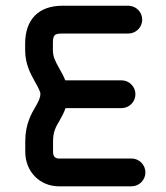

<svg xmlns="http://www.w3.org/2000/svg" viewBox="-20 -655 585 675"><path d="M442.4 -97.7H187.5C173.8 -97.7 166.5 -105 166.5 -121.6V-158.7C166.5 -191.4 175.8 -208.5 190.4 -232.9C198.7 -247.1 205.6 -261.2 210.4 -274.9H407.2C434.1 -274.9 456.1 -296.9 456.1 -323.7C456.1 -350.6 434.1 -372.6 407.2 -372.6H209.5C203.6 -387.2 195.8 -401.9 187 -417C174.3 -439.9 166 -455.6 166 -478.5V-501.5C166 -531.7 170.4 -537.1 199.2 -537.1H431.2C458 -537.1 480 -559.1 480 -585.9C480 -612.8 458 -634.8 431.2 -634.8H199.2C115.7 -634.8 68.4 -586.4 68.4 -501.5V-478.5C68.4 -428.2 89.4 -392.1 102.1 -369.1C114.7 -347.2 122.1 -331.5 122.1 -325.7C122.1 -313.5 117.2 -301.3 106.4 -282.7C90.8 -256.3 68.8 -218.8 68.8 -158.7V-121.6C68.8 -51.8 119.6 0 187.5 0H442.4C469.2 0 491.2 -22 491.2 -48.8C491.2 -75.7 469.2 -97.7 442.4 -97.7Z"/></svg>

Font: Velvelyne Book
Style: Bold
Weight: 700
Designer: Manon Van der Borght et Mariel Nils
Foundry: Velvetyne
Version: Version 1.070;Glyphs 3.3.1 (3343)